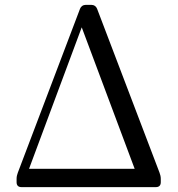

<svg xmlns="http://www.w3.org/2000/svg" viewBox="-20 -760 730 787"><path d="M48 -27V-13C48 0 55 7 68 7H619C632 7 639 0 639 -13V-27C639 -36 637 -44 634 -52L378 -724C374 -734 366 -740 355 -740H331C320 -740 312 -734 308 -724L53 -52C50 -44 48 -36 48 -27ZM99 -68 315 -648 532 -68Z"/></svg>

Font: 寒蝉锦书宋 Text
Style: Regular
Weight: 400
Designer: 寒蝉锦书宋{Warren} 思源宋体{Ryoko NISHIZUKA 西塚涼子 (kana & ideographs); Frank Grießhammer (Latin, Greek & Cyrillic); Wenlong ZHANG 
Foundry: Adobe & ChillType
Version: Version 2.000;Glyphs 3.1.1 (3135)